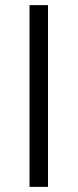

<svg xmlns="http://www.w3.org/2000/svg" viewBox="-20 -728 302 748"><path d="M167 0V-708H95V0Z"/></svg>

Font: UULA Sans
Style: Regular
Weight: 400
Designer: Mohamed Gaber, Laura Garcia Mut
Foundry: Kief Type Foundry
Version: Version 3.006;hotconv 1.0.109;makeotfexe 2.5.65596